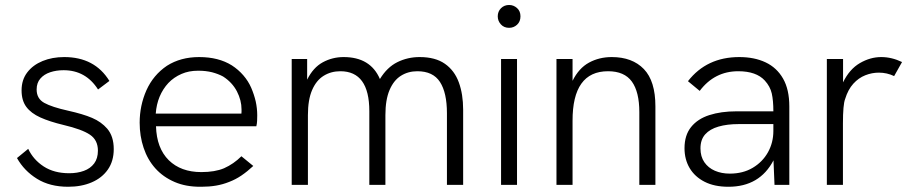

<svg xmlns="http://www.w3.org/2000/svg" viewBox="-20 -724 3576 752"><path d="M247 7.5Q175 7.5 124.8 -23.8Q74.5 -55 46.5 -105L90.5 -141Q110.5 -98.5 151.2 -72Q192 -45.5 251 -45.5Q283 -45.5 308.5 -54.8Q334 -64 348.8 -83.8Q363.5 -103.5 363.5 -134Q363.5 -175.5 332.2 -196.5Q301 -217.5 229 -234.5Q174.5 -247.5 138 -264Q101.5 -280.5 83 -305.5Q64.5 -330.5 64.5 -370Q64.5 -411.5 86.8 -440.5Q109 -469.5 146.8 -485Q184.5 -500.5 231.5 -500.5Q351 -500.5 408.5 -407L364 -373.5Q316 -449 229 -449Q200.5 -449 176.5 -441Q152.5 -433 138 -416.2Q123.5 -399.5 123.5 -373.5Q123.5 -337.5 153.5 -321Q183.5 -304.5 246.5 -290.5Q305 -277.5 340.8 -262.2Q376.5 -247 400 -220Q425.5 -190 425.5 -140Q425.5 -93 402.5 -60Q379.5 -27 339.2 -9.8Q299 7.5 247 7.5Z M768.5 7.5H764Q707.5 7.5 664.5 -11Q619 -30.5 588.5 -64.5Q558 -98.5 542.5 -145Q527 -191 527 -243.5Q527 -310.5 553.5 -370.5Q580.5 -430.5 634 -466.5Q687.5 -500.5 760 -500.5Q836 -500.5 888 -468Q913.5 -451.5 933 -429Q952.5 -406.5 964 -380Q975 -354.5 981.5 -327Q987.5 -299.5 987.5 -272.5Q987.5 -261.5 987 -250.5Q986.5 -239.5 984 -229.5H591Q593.5 -143.5 641 -96.5Q688.5 -50 768.5 -50Q822 -50 857.5 -65Q895.5 -82 925.5 -112L972 -74Q949 -52.5 925.5 -36.5Q902.5 -21 877.5 -11.5Q852.5 -1.5 826 3Q799.5 7.5 768.5 7.5ZM925.5 -279Q926 -283 926 -286.5V-295.5Q926 -331 908 -366Q889.5 -401.5 853.5 -424.5Q835 -434.5 810.5 -441Q785.5 -447 758.5 -447H755Q719.5 -447 691 -434.5Q661 -421.5 639.5 -399Q618 -376 605 -345Q592.5 -314.5 590 -279Z M1794 0H1730.5V-280.5Q1730.5 -361 1703.2 -403Q1676 -445 1614.5 -445Q1578.5 -445 1550.2 -427.2Q1522 -409.5 1505.8 -371.5Q1489.5 -333.5 1489.5 -273V0H1426.5V-288.5Q1426.5 -445 1313 -445Q1276.5 -445 1247.8 -427.2Q1219 -409.5 1202.5 -371.5Q1186 -333.5 1186 -273V0H1122.5V-493H1183V-412Q1206.5 -459.5 1244.2 -480Q1282 -500.5 1326 -500.5Q1431 -500.5 1468 -414.5Q1496 -460.5 1536.2 -480.5Q1576.5 -500.5 1623.5 -500.5Q1685 -500.5 1722.5 -474.2Q1760 -448 1777 -401.5Q1794 -355 1794 -294.5Z M2005 0H1942.5V-493H2005ZM1974 -615Q1954 -615 1941.8 -628.5Q1929.5 -642 1929.5 -660Q1929.5 -679 1942.2 -691.8Q1955 -704.5 1974 -704.5Q1991.5 -704.5 2005 -692.5Q2018.5 -680.5 2018.5 -660Q2018.5 -639.5 2005.2 -627.2Q1992 -615 1974 -615Z M2547 0H2484V-285Q2484 -364 2454.8 -404.5Q2425.5 -445 2361.5 -445Q2222 -445 2222.5 -250.5V0H2159.5V-493H2222.5V-407.5Q2247 -457 2287 -478.8Q2327 -500.5 2376 -500.5Q2456.5 -500.5 2501.8 -453.5Q2547 -406.5 2547 -307.5Z M2833 7.5Q2778 7.5 2739.8 -12Q2701.5 -31.5 2681.2 -65.5Q2661 -99.5 2661 -143.5Q2661 -194.5 2686.8 -226.5Q2712.5 -258.5 2758.2 -273.2Q2804 -288 2864.5 -288H3009Q3009 -330 3002.8 -357.8Q2996.5 -385.5 2975.5 -408.5Q2942 -445 2871.5 -445Q2778.5 -445 2720.5 -368L2674.5 -406Q2748 -500.5 2875.5 -500.5Q2934.5 -500.5 2978.5 -479.8Q3022.5 -459 3047 -416.2Q3071.5 -373.5 3071.5 -307V0H3013.5L3009.5 -96Q2955.5 7.5 2833 7.5ZM2838.5 -44Q2890 -44 2928.2 -66.8Q2966.5 -89.5 2987.8 -127.5Q3009 -165.5 3009 -211V-238H2873Q2828 -238 2794.2 -228.2Q2760.5 -218.5 2742 -197.8Q2723.5 -177 2723.5 -143Q2723.5 -110.5 2738.8 -88.5Q2754 -66.5 2780 -55.2Q2806 -44 2838.5 -44Z M3281.5 0H3218.5V-493H3282V-401.5Q3307 -453 3347.8 -476.8Q3388.5 -500.5 3431.5 -500.5Q3472.5 -500.5 3513 -481L3482 -426Q3454 -439.5 3422 -439.5Q3395 -439.5 3369 -429.2Q3343 -419 3322.2 -396.2Q3301.5 -373.5 3290 -336Q3281.5 -314 3281.5 -240.5Z"/></svg>

Font: Acari Sans Neue
Style: Regular
Weight: 400
Designer: Alfredo Marco Pradil (font), Cristiano Sobral (main changes)
Foundry: Hanken Design Co. (font), Cristiano Sobral (main changes)
Version: Version 2.459;March 19, 2022;FontCreator 14.0.0.2808 64-bit;